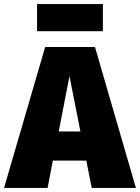

<svg xmlns="http://www.w3.org/2000/svg" viewBox="-45 -928 691 948"><path d="M463 -774V-908H138V-774ZM408 0H626L424 -696H178L-25 0H190L216 -135H381ZM245 -279 298 -552 352 -279Z"/></svg>

Font: Fira Sans Heavy
Style: Regular
Weight: 900
Designer: bBox Type GmbH & Carrois Corporate GbR & Edenspiekermann AG
Foundry: bBox Type GmbH & Carrois Corporate GbR & Edenspiekermann AG
Version: Version 4.300;PS 004.300;hotconv 1.0.88;makeotf.lib2.5.64775